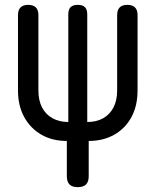

<svg xmlns="http://www.w3.org/2000/svg" viewBox="-20 -580 640 790"><path d="M300 190Q277 190 266 179Q255 168 255 145V0Q195 0 150 -26Q105 -52 79.5 -98.5Q54 -145 54 -208V-518Q54 -539 64.5 -549.5Q75 -560 96 -560Q117 -560 127.5 -549.5Q138 -539 138 -518V-208Q138 -167 153 -138Q168 -109 196 -93.5Q224 -78 261 -78V-521Q261 -541 270.5 -550.5Q280 -560 300 -560Q320 -560 329.5 -550.5Q339 -541 339 -521V-78Q377 -78 404.5 -93.5Q432 -109 447 -138Q462 -167 462 -208V-518Q462 -539 472.5 -549.5Q483 -560 504 -560Q525 -560 535.5 -549.5Q546 -539 546 -518V-208Q546 -145 521 -98.5Q496 -52 450.5 -26Q405 0 345 0V145Q345 168 334 179Q323 190 300 190Z"/></svg>

Font: Maple Mono NF
Style: Regular
Weight: 400
Monospace: yes
Designer: subframe7536
Version: Version 7.000